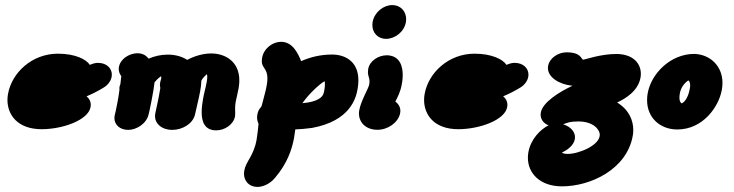

<svg xmlns="http://www.w3.org/2000/svg" viewBox="-20 -513 2924 765"><path d="M146 1.8C229 1.8 331.6 -33.8 340.9 -86.7C341.4 -89.5 341.7 -92.5 341.7 -95.4C341.7 -107.5 336.9 -119.5 324.9 -129.3C346.5 -138.3 369.1 -149.3 393.2 -164.2C408.7 -173.4 421.8 -189.5 424.9 -207.5C425.4 -210.2 425.6 -213 425.6 -215.7C425.6 -240.7 405.2 -262.5 370.5 -262.5C361.2 -262.5 352.1 -260.6 337.8 -254.5C324.6 -276.1 280.2 -299.1 210.9 -299.1C107.4 -299.1 26.8 -223.5 11.8 -138.1C10.4 -130.4 9.7 -122.6 9.7 -114.8C9.7 -55.8 49.7 1.8 146 1.8Z M618.5 -185.9 618 -183.2C616.9 -177.2 616.9 -171.1 618.7 -161.8L612.5 -126.4C607.8 -105.5 604.2 -85 598.7 -61L598.4 -59.5C597.9 -56.5 597.6 -53.5 597.6 -50.6C597.6 -21.1 623.4 4.5 666.7 4.5C705.9 4.5 748.4 -19.3 757 -56.7L772.1 -123.1C773.7 -130.2 775.6 -138.7 777.5 -149.4C779.7 -162.2 781.6 -174.4 782.6 -192.6C786.8 -199.6 793.9 -209.3 804.5 -217.4C805.5 -213.6 807.1 -206.1 804 -188.6C799.5 -163.2 793.4 -143.8 789.1 -119.4C786.3 -103.5 783.5 -84.4 783.5 -65.9C783.5 -28.4 795.1 6.4 841.5 6.4C874.7 6.4 910.5 -16.3 916.4 -49.5C916.9 -52.6 917.1 -56.4 917.1 -60.7C917.1 -66.3 916.8 -72.9 916.8 -79.8C916.8 -87.9 917.2 -96.5 918.7 -105C918.9 -106.4 919.2 -108.2 920.1 -111.7L920.2 -112.3L920.3 -112.8C922.3 -124.5 926.8 -139.6 930.7 -161.3C932.6 -172.5 933.6 -182.9 933.6 -192.6C933.6 -269.5 875.4 -300 821.9 -300C787.8 -300 754.5 -289.4 725.7 -274.4C707.1 -286.6 681.1 -295.4 648.7 -295.4C620.7 -295.4 594.2 -289 572.3 -279.3L569 -283C560.9 -292.9 546.3 -300.9 527.5 -300.9H526.1C493.9 -299.7 459.5 -278.3 453.7 -245.8C453.3 -243.3 453.1 -240.8 453.1 -238.3C453.1 -227.5 457.1 -217.3 463.3 -209.6L459.6 -177.2C459.4 -176.8 457.6 -175.1 456.2 -166.9C455.7 -164.1 455.3 -161.4 456 -155.3C454.9 -148.2 453.8 -137.8 452.3 -129.4C448.8 -109.4 445.7 -91.4 440.7 -68.9C440.1 -65.2 438.9 -63.8 437.1 -53.7L436.6 -50.5C436.1 -47.8 435.8 -45 435.8 -42.3C435.8 -17.2 456.3 4.5 491 4.5C522.5 4.5 563.3 -18.9 572.1 -57.2C572.9 -62.1 574.2 -63.7 576.6 -76.5C581.7 -99.7 586.6 -126.6 591.1 -152.3C592.9 -162.6 593.9 -172.5 595.8 -185.2C601.9 -192.7 611.3 -202.5 622 -209.5C622 -208.5 622.3 -206 622.5 -199.1C622.2 -198.3 620 -194.5 618.5 -185.9Z M1022.5 -91C1019.2 -82.9 1009.5 -80 1005 -54.6C1004.5 -51.6 1004.2 -48.6 1004.2 -45.4C1004.2 -38 1005.8 -29.7 1010.1 -19.6C1007.8 1.9 1005.9 23.5 1002.5 42.8C990.7 109.9 960.1 128 953.1 167.7C952.4 171.5 952.1 175.2 952.1 178.9C952.1 207.4 971.8 231.8 1005.8 231.8C1026.6 231.8 1056 220.4 1076.8 194.3C1123.8 138.9 1143.3 83.3 1151.8 35.3C1153.5 25.5 1155 16.2 1156.6 2.6C1176 1.9 1197.5 0.3 1223.1 -3.3C1375.9 -31.2 1398.5 -122.7 1404.7 -157.9C1406.9 -170.6 1408 -182.2 1408 -192.8C1408 -270.9 1351.9 -295.7 1303.3 -295.7C1257.4 -295.7 1215.7 -285.5 1179.9 -269.3C1168.2 -298.2 1146.7 -346.4 1100.5 -346.4H1099.6C1066.6 -346.4 1031 -320.7 1024.2 -282.3C1023.4 -277.6 1023 -273.5 1023 -269.8C1023 -241.4 1045.5 -241 1045.5 -200.8C1045.5 -193.1 1044.7 -184 1042.7 -172.9C1038.7 -150.1 1031.9 -127.9 1022.5 -91ZM1269.1 -140.4C1264.8 -126.4 1246.6 -107 1184.8 -101.9C1199.3 -122 1214.9 -140.2 1238.1 -162C1248.5 -171.1 1262.4 -184.1 1273.9 -189.4C1274.3 -186.8 1274.6 -183.1 1274.6 -178.9C1274.6 -171.9 1273.9 -163.1 1272.4 -154.4C1271.7 -150.7 1270.8 -145.8 1269.1 -140.4Z M1542.4 -492.7C1507.8 -492.7 1471.5 -464.3 1464.6 -425C1463.9 -421.1 1463.6 -417.2 1463.6 -413.4C1463.6 -383.8 1483.7 -358.2 1518.7 -358.2C1552.1 -358.2 1590.2 -384.5 1597.3 -425C1598 -428.9 1598.3 -432.7 1598.3 -436.6C1598.3 -466.4 1577.7 -492.7 1542.4 -492.7ZM1411.1 -72.5C1410.4 -68.7 1410.1 -64.8 1410.1 -60.9C1410.1 -27.7 1435 4.1 1484.1 4.1C1525.2 4.1 1565 -23.8 1573.7 -59.2L1573.8 -59.9L1574.5 -63.6C1575 -66.2 1575.2 -68.8 1575.2 -71.4C1575.2 -85.1 1568.7 -98.2 1555.2 -108.3C1564.4 -126.3 1575.6 -147.1 1580.8 -176.8C1581.1 -178.3 1584.6 -194.3 1584.6 -213.9C1584.6 -246.8 1574.9 -289.8 1524.3 -292.7L1523.5 -292.7H1520.8C1487.8 -292.7 1452.8 -270.7 1447 -237.9C1446.2 -233.2 1445.9 -229.2 1445.9 -225.7C1445.9 -210.1 1452.4 -203.5 1452.4 -188.4C1452.4 -185.1 1452.1 -181.5 1451.3 -177.2C1448.1 -158.8 1418.3 -113.3 1411.1 -72.5Z M1806 1.8C1889 1.8 1991.6 -33.8 2000.9 -86.7C2001.4 -89.5 2001.7 -92.5 2001.7 -95.4C2001.7 -107.5 1996.9 -119.5 1984.9 -129.3C2006.5 -138.3 2029.1 -149.3 2053.2 -164.2C2068.7 -173.4 2081.8 -189.5 2084.9 -207.5C2085.4 -210.2 2085.6 -213 2085.6 -215.7C2085.6 -240.7 2065.2 -262.5 2030.5 -262.5C2021.2 -262.5 2012.1 -260.6 1997.8 -254.5C1984.6 -276.1 1940.2 -299.1 1870.9 -299.1C1767.4 -299.1 1686.8 -223.5 1671.8 -138.1C1670.4 -130.4 1669.7 -122.6 1669.7 -114.8C1669.7 -55.8 1709.7 1.8 1806 1.8Z M2284.7 -29.1C2342.4 -29.1 2369.7 1.8 2369.7 24.2C2369.7 66 2286.4 100.3 2241.9 100.3C2226.9 100.3 2220.9 96.7 2219 94.6C2240.1 85.2 2265.9 66.7 2270.4 41.4C2270.8 38.9 2271 36.4 2271 33.9C2271 12.1 2254.2 -8.2 2223.8 -17.8C2241.6 -23.9 2248.8 -29.1 2284.7 -29.1ZM2085.2 93.9C2084 101.2 2083.3 108.4 2083.3 115.5C2083.3 176.9 2130.8 229.5 2219.4 229.5C2332.1 229.5 2477.5 162.4 2501.2 27.7C2502.5 20.7 2503.2 13.1 2503.2 5.1C2503.2 -31.2 2488.1 -74.3 2439 -104.6C2472.2 -120.2 2522.6 -150.3 2532.1 -204C2533 -209 2533.4 -214.1 2533.4 -219C2533.4 -260.7 2501.9 -297.9 2435.4 -297.9C2372.5 -297.9 2309.8 -275.2 2304.4 -275.2C2294.6 -275.2 2298.7 -304.5 2237.5 -304.5C2204.6 -304.5 2169.6 -282.6 2163.8 -249.9C2163.3 -247.1 2163.1 -244.5 2163.1 -241.8C2163.1 -205.5 2207 -176.6 2260.9 -171.3C2207 -146.2 2141.9 -104.9 2134.8 -64.5C2134.3 -61.8 2134 -59.1 2134 -56.4C2134 -38.6 2144.6 -21.6 2165.7 -13.7C2132.6 2.8 2094.4 41.8 2085.2 93.9Z M2855.8 -154.2C2856 -155.5 2855.9 -154.5 2856.6 -159.3C2858 -167.4 2858.6 -175.4 2858.6 -183.1C2858.6 -247 2812.9 -295.4 2747.3 -298.2L2746.7 -298.2H2746.1C2650.8 -298.2 2574.3 -219 2560.6 -141.2C2558.9 -131.7 2558.2 -122.6 2558.2 -113.9C2558.2 -42.5 2611.6 2.9 2678.5 2.9C2781.5 2.9 2844.2 -88.5 2855.8 -154.2ZM2728.5 -160C2721 -117.3 2702.9 -104.1 2696.7 -101C2694.9 -101.9 2687.1 -105.4 2687.1 -124.1C2687.1 -128.9 2687.6 -134.5 2688.8 -141.4C2693.4 -167.3 2710.6 -185.1 2722.6 -192.6C2724.9 -190.6 2729.9 -186.7 2729.9 -173.5C2729.9 -169.8 2729.5 -165.3 2728.5 -160Z"/></svg>

Font: TudorRose
Style: BoldOblique
Weight: 500
Version: Version 001.000